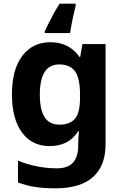

<svg xmlns="http://www.w3.org/2000/svg" viewBox="-20 -786 673 1046"><path d="M255 -556Q305 -556 345 -536Q385 -516 413 -476H417L429 -546H555V1Q555 118 486 179Q417 240 282 240Q224 240 174.5 233Q125 226 78 208V89Q179 131 291 131Q349 131 377.5 100Q406 69 406 7V-4Q406 -21 407.5 -39Q409 -57 410 -71H406Q378 -28 339 -9Q300 10 251 10Q154 10 99.5 -64.5Q45 -139 45 -272Q45 -406 101 -481Q157 -556 255 -556ZM302 -435Q250 -435 223.5 -394Q197 -353 197 -270Q197 -188 223 -147.5Q249 -107 304 -107Q361 -107 388.5 -139.5Q416 -172 416 -253V-271Q416 -359 389 -397Q362 -435 302 -435ZM392 -753Q387 -734 381 -707.5Q375 -681 370 -654.5Q365 -628 362 -606H224V-616Q234 -638 246.5 -662.5Q259 -687 273.5 -713.5Q288 -740 305 -766H392Z"/></svg>

Font: Noto Sans Sundanese
Style: Bold
Weight: 700
Version: Version 2.003